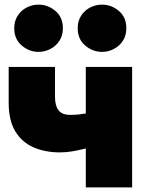

<svg xmlns="http://www.w3.org/2000/svg" viewBox="-20 -809 653 829"><path d="M350.5 0V-168Q319 -160 292 -155.5Q265 -151 238.5 -151Q175.5 -151 125.5 -172.5Q75.5 -194 46.5 -241Q17.5 -288 17.5 -365V-520H217.5V-391Q217.5 -353 232.5 -333Q247.5 -313 283.5 -313Q306 -313 321.2 -315Q336.5 -317 350.5 -319V-520H550.5V0ZM146.5 -585Q106 -585 73.8 -612.5Q41.5 -640 41.5 -687Q41.5 -718.5 56.5 -741.5Q71.5 -764.5 95.5 -776.8Q119.5 -789 146.5 -789Q187 -789 219.2 -761.8Q251.5 -734.5 251.5 -687Q251.5 -655.5 236.5 -632.8Q221.5 -610 197.5 -597.5Q173.5 -585 146.5 -585ZM420.5 -585Q380 -585 347.8 -612.5Q315.5 -640 315.5 -687Q315.5 -718.5 330.5 -741.5Q345.5 -764.5 369.5 -776.8Q393.5 -789 420.5 -789Q461 -789 493.2 -761.8Q525.5 -734.5 525.5 -687Q525.5 -655.5 510.5 -632.8Q495.5 -610 471.5 -597.5Q447.5 -585 420.5 -585Z"/></svg>

Font: Geologica Cursive Black
Style: Regular
Weight: 900
Designer: Sindre Bremnes, Frode Helland
Foundry: Monokrom Skriftforlag AS
Version: Version 1.010;gftools[0.9.28]